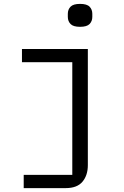

<svg xmlns="http://www.w3.org/2000/svg" viewBox="-20 -768 640 988"><path d="M102 132H352V-448H93V-516H432V82Q432 134 404.5 167Q377 200 318 200H102ZM392 -630Q357 -630 343 -644.5Q329 -659 329 -681V-697Q329 -719 343 -733.5Q357 -748 392 -748Q427 -748 441 -733.5Q455 -719 455 -697V-681Q455 -659 441 -644.5Q427 -630 392 -630Z"/></svg>

Font: IBM Plex Mono
Style: Regular
Weight: 400
Monospace: yes
Designer: Mike Abbink, Paul van der Laan, Pieter van Rosmalen
Foundry: Bold Monday
Version: Version 2.3